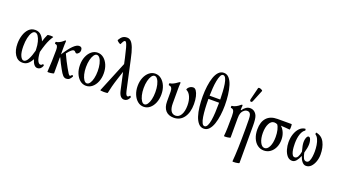

<svg xmlns="http://www.w3.org/2000/svg" viewBox="-74 -1415 4208 2378"><g transform="rotate(20 2030.0 -226.0)"><path d="M171 11Q107 11 70.5 -46Q34 -103 34 -191Q34 -250 51 -303.5Q68 -357 101.5 -391Q135 -425 186 -425Q235 -425 265 -393.5Q295 -362 310 -320Q318 -347 326.5 -369.5Q335 -392 346 -415Q348 -419 360.5 -421Q373 -423 388.5 -423Q404 -423 414.5 -421Q425 -419 422 -416Q405 -391 390 -361.5Q375 -332 360.5 -290.5Q346 -249 330 -188Q335 -109 351.5 -75.5Q368 -42 390 -42Q406 -42 416 -58Q419 -63 427 -55.5Q435 -48 433 -42Q413 11 368 11Q343 11 323.5 -12.5Q304 -36 292 -79Q273 -41 244 -15Q215 11 171 11ZM113 -186Q113 -103 132.5 -60.5Q152 -18 178 -18Q207 -18 232.5 -65.5Q258 -113 276 -185Q275 -197 275 -210Q274 -257 263 -299.5Q252 -342 234 -369Q216 -396 192 -396Q170 -396 152 -369Q134 -342 123.5 -294.5Q113 -247 113 -186Z M502 10Q507 -60 509.5 -135Q512 -210 512 -280Q512 -313 503.5 -329.5Q495 -346 475 -346Q472 -346 470.5 -353Q469 -360 470.5 -367Q472 -374 475 -374Q493 -374 518 -386.5Q543 -399 565 -419Q573 -427 576 -429Q579 -431 582 -431Q589 -431 589 -417Q587 -398 586.5 -379Q586 -360 586 -341V-249Q644 -340 687.5 -382.5Q731 -425 764 -425Q804 -425 804 -382Q804 -358 789 -341.5Q774 -325 762 -325Q754 -325 748 -331.5Q742 -338 735.5 -344Q729 -350 718 -350Q707 -350 688 -335Q669 -320 639 -281Q660 -235 680.5 -194.5Q701 -154 721 -119Q745 -75 758 -56.5Q771 -38 781 -38Q789 -38 801 -55Q804 -60 813 -53.5Q822 -47 819 -41Q804 -12 788 0Q772 12 747 12Q724 12 704.5 -8Q685 -28 657 -80Q640 -111 623 -143.5Q606 -176 590 -212Q588 -209 586 -206V0Q586 3 573 6.5Q560 10 543.5 12Q527 14 514.5 13.5Q502 13 502 10Z M1008 11Q964 11 928.5 -18Q893 -47 872.5 -96.5Q852 -146 852 -207Q852 -269 872.5 -318Q893 -367 928.5 -396Q964 -425 1008 -425Q1053 -425 1088.5 -396Q1124 -367 1144.5 -318Q1165 -269 1165 -207Q1165 -146 1144.5 -96.5Q1124 -47 1088.5 -18Q1053 11 1008 11ZM1008 -21Q1030 -21 1047.5 -46Q1065 -71 1075 -113.5Q1085 -156 1085 -208Q1085 -261 1075 -303.5Q1065 -346 1047.5 -371Q1030 -396 1008 -396Q987 -396 969.5 -371Q952 -346 941.5 -303.5Q931 -261 931 -208Q931 -156 941.5 -113.5Q952 -71 969.5 -46Q987 -21 1008 -21Z M1196 0 1362 -404 1346 -478Q1328 -559 1316 -601.5Q1304 -644 1295 -660Q1286 -676 1278 -676Q1268 -676 1260.5 -666.5Q1253 -657 1236 -622Q1234 -617 1220.5 -624.5Q1207 -632 1195.5 -642.5Q1184 -653 1186 -657Q1206 -692 1228.5 -708.5Q1251 -725 1287 -725Q1315 -725 1337.5 -704Q1360 -683 1380 -632Q1400 -581 1419 -490L1504 -101Q1512 -66 1520.5 -54Q1529 -42 1537 -42Q1544 -42 1549.5 -45.5Q1555 -49 1565 -60Q1568 -64 1575 -55.5Q1582 -47 1580 -42Q1567 -14 1549.5 -1.5Q1532 11 1511 11Q1483 11 1463 -11.5Q1443 -34 1432 -86L1383 -309L1350 -209Q1329 -145 1315.5 -93Q1302 -41 1294 0Q1293 4 1278 5.5Q1263 7 1243.5 7Q1224 7 1209.5 5Q1195 3 1196 0Z M1768 11Q1724 11 1688.5 -18Q1653 -47 1632.5 -96.5Q1612 -146 1612 -207Q1612 -269 1632.5 -318Q1653 -367 1688.5 -396Q1724 -425 1768 -425Q1813 -425 1848.5 -396Q1884 -367 1904.5 -318Q1925 -269 1925 -207Q1925 -146 1904.5 -96.5Q1884 -47 1848.5 -18Q1813 11 1768 11ZM1768 -21Q1790 -21 1807.5 -46Q1825 -71 1835 -113.5Q1845 -156 1845 -208Q1845 -261 1835 -303.5Q1825 -346 1807.5 -371Q1790 -396 1768 -396Q1747 -396 1729.5 -371Q1712 -346 1701.5 -303.5Q1691 -261 1691 -208Q1691 -156 1701.5 -113.5Q1712 -71 1729.5 -46Q1747 -21 1768 -21Z M2165 11Q2095 11 2057.5 -31Q2020 -73 2020 -151V-279Q2020 -346 1975 -346Q1971 -346 1969.5 -353Q1968 -360 1969.5 -367Q1971 -374 1975 -374Q1992 -374 2018 -386.5Q2044 -399 2070 -419Q2087 -431 2092 -431Q2098 -431 2098 -417Q2096 -399 2095.5 -380Q2095 -361 2095 -342V-151Q2095 -88 2116 -54.5Q2137 -21 2177 -21Q2222 -21 2248.5 -66.5Q2275 -112 2275 -190Q2275 -256 2253.5 -304.5Q2232 -353 2194 -369Q2194 -387 2216 -406Q2238 -425 2269 -425Q2290 -425 2307 -400.5Q2324 -376 2334.5 -332.5Q2345 -289 2345 -233Q2345 -121 2296.5 -55Q2248 11 2165 11Z M2561 11Q2520 11 2491.5 -20.5Q2463 -52 2445.5 -105Q2428 -158 2420.5 -224.5Q2413 -291 2413 -361Q2413 -431 2421.5 -496.5Q2430 -562 2447.5 -613.5Q2465 -665 2493.5 -695Q2522 -725 2562 -725Q2603 -725 2631.5 -693Q2660 -661 2677 -607Q2694 -553 2702 -486Q2710 -419 2710 -349Q2710 -283 2701.5 -219Q2693 -155 2675.5 -103Q2658 -51 2629.5 -20Q2601 11 2561 11ZM2562 -696Q2542 -696 2529 -668Q2516 -640 2507.5 -595Q2499 -550 2495.5 -498Q2492 -446 2491 -398H2631Q2630 -449 2627 -501.5Q2624 -554 2617 -598Q2610 -642 2596.5 -669Q2583 -696 2562 -696ZM2560 -21Q2582 -21 2596 -49Q2610 -77 2617.5 -123.5Q2625 -170 2628 -227Q2631 -284 2631 -343Q2631 -350 2631 -356H2491Q2491 -291 2494.5 -231Q2498 -171 2505.5 -123.5Q2513 -76 2526.5 -48.5Q2540 -21 2560 -21Z M3035 269Q3042 195 3045.5 84.5Q3049 -26 3049 -173Q3049 -247 3048 -287.5Q3047 -328 3041 -347Q3033 -367 3022 -374Q3011 -381 2995 -381Q2977 -381 2965 -373.5Q2953 -366 2944 -357Q2930 -342 2921.5 -320.5Q2913 -299 2913 -254V0Q2913 3 2900 6.5Q2887 10 2870.5 12Q2854 14 2841.5 13.5Q2829 13 2829 10Q2834 -36 2836 -104Q2838 -172 2838 -254Q2838 -307 2827 -326.5Q2816 -346 2793 -346Q2789 -346 2787.5 -353Q2786 -360 2787.5 -367Q2789 -374 2793 -374Q2816 -374 2844.5 -389Q2873 -404 2889 -419Q2902 -431 2910 -431Q2916 -431 2916 -417Q2915 -406 2914 -395Q2913 -384 2913 -364L2919 -362Q2963 -425 3018 -425Q3049 -425 3072.5 -408Q3096 -391 3109 -360Q3124 -323 3124 -232V259Q3124 262 3110.5 265.5Q3097 269 3079 271Q3061 273 3048 272.5Q3035 272 3035 269ZM3018 -518Q3012 -504 3002.5 -502Q2993 -500 2986.5 -508Q2980 -516 2983 -529L3023 -691Q3025 -698 3034.5 -698.5Q3044 -699 3056 -695Q3068 -691 3076 -685Q3084 -679 3081 -673Z M3352 11Q3305 11 3268 -16.5Q3231 -44 3210 -94Q3189 -144 3189 -209Q3189 -307 3237.5 -361Q3286 -415 3380 -415H3565Q3568 -415 3569.5 -404Q3571 -393 3571 -378.5Q3571 -364 3569.5 -353Q3568 -342 3565 -342Q3537 -345 3505 -347.5Q3473 -350 3448 -351Q3479 -323 3496.5 -281Q3514 -239 3514 -188Q3514 -131 3493 -86Q3472 -41 3435.5 -15Q3399 11 3352 11ZM3351 -21Q3388 -21 3411.5 -69.5Q3435 -118 3435 -196Q3435 -246 3425 -288.5Q3415 -331 3398 -352Q3377 -361 3358 -361Q3317 -361 3292.5 -313Q3268 -265 3268 -191Q3268 -118 3291.5 -69.5Q3315 -21 3351 -21Z M3725 11Q3686 11 3659.5 -20Q3633 -51 3619.5 -98Q3606 -145 3606 -192Q3606 -251 3623 -300.5Q3640 -350 3670.5 -382Q3701 -414 3744 -419Q3749 -420 3751.5 -409Q3754 -398 3751 -396Q3720 -378 3702.5 -326.5Q3685 -275 3685 -203Q3685 -181 3687 -153Q3689 -125 3695 -99.5Q3701 -74 3712 -57.5Q3723 -41 3741 -41Q3765 -41 3780 -66Q3795 -91 3803 -137Q3792 -177 3786.5 -205Q3781 -233 3781 -256Q3781 -275 3785 -294.5Q3789 -314 3797.5 -328Q3806 -342 3818 -342Q3831 -342 3839 -328.5Q3847 -315 3851 -295Q3855 -275 3855 -255Q3855 -209 3834 -137Q3842 -93 3855.5 -67Q3869 -41 3894 -41Q3919 -41 3931 -66Q3943 -91 3947.5 -126.5Q3952 -162 3952 -194Q3952 -236 3945.5 -277Q3939 -318 3924.5 -350Q3910 -382 3886 -397Q3884 -399 3885 -410Q3886 -421 3890 -420Q3964 -407 3998 -341Q4032 -275 4032 -182Q4032 -134 4016.5 -89.5Q4001 -45 3973.5 -17Q3946 11 3908 11Q3879 11 3856 -16.5Q3833 -44 3819 -87Q3802 -44 3778.5 -16.5Q3755 11 3725 11Z"/></g></svg>

Font: Junicode Two Beta Condensed
Style: Regular
Weight: 400
Width: 3
Designer: Peter S. Baker
Foundry: Briery Creek Software
Version: Version 1.053; ttfautohint (v1.8.4)